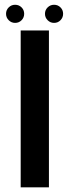

<svg xmlns="http://www.w3.org/2000/svg" viewBox="-20 -806 316 826"><path d="M69 0H190.5V-675H69ZM45 -707.5Q61.5 -707.5 72.8 -719Q84 -730.5 84 -746.5Q84 -763 72.8 -774.2Q61.5 -785.5 45 -785.5Q29 -785.5 17.5 -774.2Q6 -763 6 -746.5Q6 -730.5 17.5 -719Q29 -707.5 45 -707.5ZM212.5 -707.5Q229 -707.5 240.2 -719Q251.5 -730.5 251.5 -746.5Q251.5 -763 240.2 -774.2Q229 -785.5 212.5 -785.5Q196.5 -785.5 185 -774.2Q173.5 -763 173.5 -746.5Q173.5 -730.5 185 -719Q196.5 -707.5 212.5 -707.5Z"/></svg>

Font: Anybody UltraCondensed Thin Medium
Style: Regular
Weight: 500
Version: Version 1.111